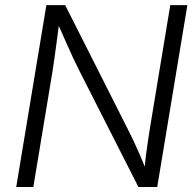

<svg xmlns="http://www.w3.org/2000/svg" viewBox="-20 -748 783 768"><path d="M44.9 0 165.5 -727.5H240.7L491.2 -231.4Q501 -212.9 513.2 -186.8Q525.4 -160.6 539.1 -129.4Q552.7 -98.1 565.4 -64.5L556.6 -60.5Q559.6 -93.3 563.7 -126.2Q567.9 -159.2 572.5 -188.7Q577.1 -218.3 580.6 -240.7L661.1 -727.5H729.5L608.9 0H533.7L299.3 -461.4Q287.1 -485.4 273.7 -513.7Q260.3 -542 244.4 -578.4Q228.5 -614.7 207.5 -662.1L218.3 -667.5Q211.9 -620.1 206.8 -581.5Q201.7 -543 197.5 -513.2Q193.4 -483.4 189.9 -461.9L113.3 0Z"/></svg>

Font: Inter 20pt Light
Style: Italic
Weight: 300
Italic angle: -9.3988°
Version: Version 4.001;git-66647c0bb